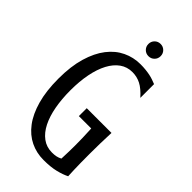

<svg xmlns="http://www.w3.org/2000/svg" viewBox="-257 -895 975 975"><g transform="rotate(45 231.0 -407.5)"><path d="M241.2 -330.1H418.9Q417 -290 416.3 -251.5Q415.5 -212.9 415.5 -177.7Q415.5 -142.6 415.8 -113.5Q416 -84.5 417 -63.5Q418 -38.6 418.9 -19Q394 -6.3 358.4 2.4Q322.8 11.2 272 11.2Q221.2 11.2 177.7 -9.8Q134.3 -30.8 102.1 -73.5Q69.8 -116.2 51.5 -181.4Q33.2 -246.6 33.2 -335Q33.2 -423.3 52.5 -488.5Q71.8 -553.7 105 -596.4Q138.2 -639.2 182.4 -660.2Q226.6 -681.2 276.4 -681.2Q296.9 -681.2 313.5 -679.4Q330.1 -677.7 344.5 -674.8Q358.9 -671.9 371.6 -667.5Q384.3 -663.1 396.5 -658.2V-559.6Q364.7 -595.2 336.7 -609.6Q308.6 -624 275.9 -624Q238.3 -624 209 -603.3Q179.7 -582.5 159.4 -544.4Q139.2 -506.3 128.7 -453.4Q118.2 -400.4 118.2 -335.9Q118.2 -273.4 127.9 -220.5Q137.7 -167.5 157.2 -128.7Q176.8 -89.8 206.3 -67.9Q235.8 -45.9 275.4 -45.9Q292.5 -45.9 305.4 -48.6Q318.4 -51.3 331.1 -58.1Q331.5 -68.8 332 -83Q332.5 -95.2 333 -112.5Q333.5 -129.9 333.5 -152.8Q333.5 -177.7 332.8 -208Q332 -238.3 330.1 -273.4H241.2ZM231.9 -782.2Q231.9 -800.8 244.6 -813.5Q257.3 -826.2 275.9 -826.2Q294.4 -826.2 307.1 -813.5Q319.8 -800.8 319.8 -782.2Q319.8 -763.7 307.1 -751Q294.4 -738.3 275.9 -738.3Q257.3 -738.3 244.6 -751Q231.9 -763.7 231.9 -782.2Z"/></g></svg>

Font: Crushed
Style: Regular
Weight: 400
Width: 3
Designer: Astigmatic (AOETI)
Foundry: Astigmatic (AOETI)
Version: Version 001.001